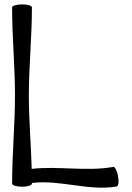

<svg xmlns="http://www.w3.org/2000/svg" viewBox="-20 -834 598 872"><path d="M35 -800C35 -667 48 -533 48 -400C48 -267 35 -133 35 0C35 8 55 14 80 14C105 14 125 8 125 0V-3C253 -19 382 35 510 13C518 11 521 -9 516 -34C512 -58 502 -77 495 -76C372 -54 247 -81 124 -67C121 -178 111 -289 111 -400C111 -533 125 -667 125 -800C125 -808 105 -814 80 -814C55 -814 35 -808 35 -800Z"/></svg>

Font: Nupuram
Style: Regular
Weight: 400
Designer: Santhosh Thottingal (santhosh.thottingal@gmail.com)
Foundry: SMC
Version: Version 1.000